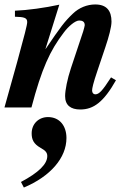

<svg xmlns="http://www.w3.org/2000/svg" viewBox="-26 -482 602 861"><path d="M81 359C200 309 272 226 272 137C272 83 242 43 189 43C148 43 116 73 116 116C116 143 124 163 156 181C180 194 186 204 186 218C186 254 147 292 68 334ZM472 -135C432 -73 418 -59 401 -59C393 -59 387 -66 387 -76C387 -86 392 -109 411 -165L446 -269C462 -316 474 -361 474 -385C474 -434 452 -462 401 -462C364 -462 328 -447 301 -421C264 -386 246 -362 179 -263H178L240 -461C176 -447 97 -436 41 -434V-407C83 -406 96 -402 96 -383C96 -371 84 -324 51 -204L-6 0H115C161 -174 198 -255 260 -336C280 -363 311 -390 329 -390C342 -390 354 -386 354 -369C354 -366 350 -351 347 -341L292 -176C276 -128 266 -77 266 -51C266 -10 291 9 334 9C394 9 439 -25 494 -122Z"/></svg>

Font: XITS
Style: Bold Italic
Weight: 700
Italic angle: -16.33°
Designer: MicroPress Inc., with final additions and corrections provided by Coen Hoffman, Elsevier (retired)
Version: Version 1.302